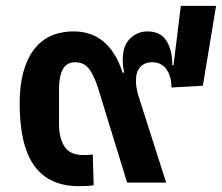

<svg xmlns="http://www.w3.org/2000/svg" viewBox="-20 -622 756 654"><path d="M248 12Q147 12 97 -57Q47 -126 47 -270Q47 -387 94 -451Q141 -515 231 -515Q352 -515 398 -374L403 -375Q400 -388 399 -398.5Q398 -409 398 -419Q398 -466 423 -490.5Q448 -515 482 -515Q527 -515 547 -483Q567 -451 567 -400H571L596 -602H716L671 -330L564 -324Q564 -362 547 -386Q530 -410 497 -410Q474 -410 458.5 -394.5Q443 -379 443 -347Q443 -324 452 -294L546 0H413L315 -319Q300 -367 282.5 -388.5Q265 -410 236 -410Q207 -410 194 -386Q181 -362 181 -321V-199Q181 -152 199.5 -123Q218 -94 263 -94Q271 -94 277 -94Q283 -94 296 -96L299 9Q289 11 275 11.5Q261 12 248 12Z"/></svg>

Font: IBM Plex Sans Thai SmBld
Style: Regular
Weight: 600
Designer: Mike Abbink, Paul van der Laan, Pieter van Rosmalen, Ben Mitchell, Mark Frömberg
Foundry: Bold Monday
Version: Version 1.2